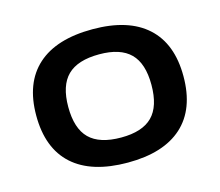

<svg xmlns="http://www.w3.org/2000/svg" viewBox="-82 -635 855 747"><g transform="rotate(-15 345.5 -261.5)"><path d="M347 7Q201 7 125 -61.5Q49 -130 49 -262Q49 -393 125 -461.5Q201 -530 347 -530Q491 -530 566.5 -461.5Q642 -393 642 -262Q642 -130 566.5 -61.5Q491 7 347 7ZM347 -94Q432 -94 472.5 -134.5Q513 -175 513 -262Q513 -348 472.5 -388.5Q432 -429 347 -429Q260 -429 219 -388.5Q178 -348 178 -262Q178 -175 219 -134.5Q260 -94 347 -94Z"/></g></svg>

Font: Asap Expanded SemiBold
Style: Regular
Weight: 600
Width: 7
Designer: Pablo Cosgaya
Foundry: Omnibus-Type
Version: Version 3.001; ttfautohint (v1.8.4.7-5d5b)